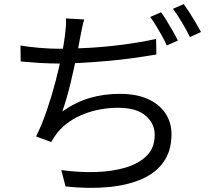

<svg xmlns="http://www.w3.org/2000/svg" viewBox="-20 -866 1040 937"><path d="M391 -771Q385 -752 380.5 -729.5Q376 -707 372 -687Q368 -663 361 -627.5Q354 -592 345 -551Q336 -510 326 -467.5Q316 -425 305 -387.5Q294 -350 284 -322Q350 -368 418.5 -388Q487 -408 565 -408Q645 -408 701 -383Q757 -358 787 -313.5Q817 -269 817 -210Q817 -132 779.5 -77.5Q742 -23 673 7.5Q604 38 509 47Q414 56 300 44L279 -36Q366 -24 447.5 -26.5Q529 -29 594 -48.5Q659 -68 697 -107Q735 -146 735 -208Q735 -264 690 -302Q645 -340 557 -340Q468 -340 389.5 -309.5Q311 -279 261 -220Q252 -208 245 -197.5Q238 -187 230 -173L156 -200Q184 -256 208 -326Q232 -396 250.5 -466.5Q269 -537 281 -597Q293 -657 297 -693Q300 -717 301.5 -736.5Q303 -756 302 -776ZM80 -644Q120 -637 172.5 -632.5Q225 -628 270 -628Q334 -628 414 -632.5Q494 -637 579 -648Q664 -659 742 -676L743 -600Q690 -591 629 -582.5Q568 -574 505 -568.5Q442 -563 382 -559.5Q322 -556 271 -556Q219 -556 171.5 -559Q124 -562 81 -566ZM766 -806Q779 -789 794 -764Q809 -739 823.5 -714Q838 -689 848 -668L794 -644Q785 -665 771 -690Q757 -715 742 -740Q727 -765 713 -783ZM877 -846Q890 -828 906 -803Q922 -778 936.5 -753Q951 -728 961 -710L907 -685Q891 -718 868 -756.5Q845 -795 824 -823Z"/></svg>

Font: Noto Sans KR
Style: Regular
Weight: 400
Designer: Ryoko NISHIZUKA  (kana, bopomofo & ideographs); Paul D. Hunt (Latin, Greek & Cyrillic); Sandoll Communications , Soo-you
Foundry: Adobe
Version: Version 2.004-H2;hotconv 1.0.118;makeotfexe 2.5.65603